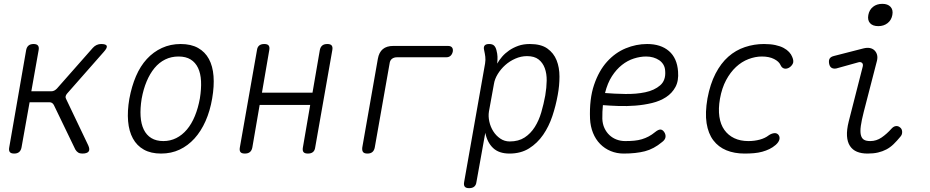

<svg xmlns="http://www.w3.org/2000/svg" viewBox="-20 -789 4840 999"><path d="M54 10Q37 10 31 2Q25 -6 28 -22L116 -528Q119 -544 128.5 -552Q138 -560 155 -560Q171 -560 177.5 -552Q184 -544 181 -528L143 -314H246Q255 -314 262 -317.5Q269 -321 276 -328L463 -540Q472 -550 483 -555Q494 -560 506 -560Q532 -560 535.5 -550Q539 -540 520 -519L329 -302Q323 -295 321.5 -288Q320 -281 324 -274L439 -33Q449 -11 441 -0.5Q433 10 408 10Q395 10 386.5 4.5Q378 -1 372 -11L260 -243Q256 -250 250.5 -253.5Q245 -257 237 -257H134L92 -22Q89 -6 79.5 2Q70 10 54 10Z M818 10Q765 10 728.5 -10.5Q692 -31 671.5 -68.5Q651 -106 646.5 -158.5Q642 -211 653 -275Q665 -340 687.5 -392.5Q710 -445 744 -482Q778 -519 822.5 -539.5Q867 -560 920 -560Q974 -560 1010.5 -539.5Q1047 -519 1067 -482Q1087 -445 1091 -393Q1095 -341 1084 -277Q1073 -212 1049.5 -159Q1026 -106 992 -68.5Q958 -31 914.5 -10.5Q871 10 818 10ZM830 -55Q866 -55 897 -70.5Q928 -86 952.5 -115Q977 -144 994 -185.5Q1011 -227 1020 -277Q1028 -327 1026 -367Q1024 -407 1010.5 -435.5Q997 -464 972 -479.5Q947 -495 909 -495Q871 -495 839.5 -479.5Q808 -464 784 -435Q760 -406 743 -365.5Q726 -325 717 -275Q709 -225 711.5 -184.5Q714 -144 728 -115Q742 -86 767.5 -70.5Q793 -55 830 -55Z M1254 10Q1237 10 1231 2Q1225 -6 1228 -22L1317 -528Q1319 -544 1328.5 -552Q1338 -560 1355 -560Q1372 -560 1378 -552Q1384 -544 1381 -528L1343 -307H1606L1644 -528Q1647 -544 1656.5 -552Q1666 -560 1683 -560Q1700 -560 1706 -552Q1712 -544 1709 -528L1620 -22Q1618 -6 1608.5 2Q1599 10 1582 10Q1565 10 1559 2Q1553 -6 1556 -22L1594 -243H1331L1293 -22Q1290 -6 1280.5 2Q1271 10 1254 10Z M1892 10Q1875 10 1869 2Q1863 -6 1865 -22L1946 -483Q1952 -517 1972 -533.5Q1992 -550 2026 -550H2311Q2325 -550 2331.5 -542.5Q2338 -535 2336 -521Q2333 -507 2324.5 -499Q2316 -491 2302 -491H2046Q2030 -491 2019.5 -483Q2009 -475 2007 -458L1930 -22Q1927 -6 1917.5 2Q1908 10 1892 10Z M2567 -458Q2577 -476 2592.5 -494Q2608 -512 2629 -526.5Q2650 -541 2676.5 -550.5Q2703 -560 2737 -560Q2795 -560 2828 -536.5Q2861 -513 2876 -475.5Q2891 -438 2891 -390.5Q2891 -343 2882 -295Q2872 -239 2854 -185Q2836 -131 2806 -87.5Q2776 -44 2733 -17Q2690 10 2631 10Q2576 10 2545.5 -19Q2515 -48 2505 -98L2459 158Q2457 174 2447.5 182Q2438 190 2421 190Q2404 190 2398 182Q2392 174 2395 158L2504 -459Q2507 -478 2505 -494Q2503 -510 2499 -528Q2495 -544 2501.5 -552Q2508 -560 2525 -560Q2542 -560 2550.5 -552Q2559 -544 2563 -528Q2568 -509 2568.5 -494Q2569 -479 2567 -458ZM2722 -497Q2691 -497 2661.5 -484Q2632 -471 2609 -450.5Q2586 -430 2570 -404Q2554 -378 2550 -352L2524 -209Q2520 -184 2526 -156.5Q2532 -129 2546.5 -106Q2561 -83 2583 -68Q2605 -53 2632 -53Q2678 -53 2709.5 -73.5Q2741 -94 2762.5 -128Q2784 -162 2796.5 -205Q2809 -248 2817 -292Q2824 -333 2824.5 -369.5Q2825 -406 2814.5 -434.5Q2804 -463 2782 -480Q2760 -497 2722 -497Z M3436 -102Q3445 -88 3442.5 -74.5Q3440 -61 3425 -50Q3382 -14 3335.5 -2Q3289 10 3225 10Q3189 10 3157.5 -3Q3126 -16 3102.5 -40Q3079 -64 3065.5 -97.5Q3052 -131 3050 -171Q3046 -274 3071 -347.5Q3096 -421 3138.5 -468Q3181 -515 3235.5 -537.5Q3290 -560 3347 -560Q3418 -560 3460.5 -523.5Q3503 -487 3508 -417Q3512 -369 3494.5 -336.5Q3477 -304 3445.5 -283.5Q3414 -263 3372.5 -253Q3331 -243 3286.5 -239.5Q3242 -236 3198 -237.5Q3154 -239 3117 -242Q3115 -225 3114.5 -207.5Q3114 -190 3114 -171Q3115 -144 3125 -122.5Q3135 -101 3151 -86Q3167 -71 3188 -63Q3209 -55 3233 -55Q3259 -55 3280 -57Q3301 -59 3319.5 -64.5Q3338 -70 3355 -79Q3372 -88 3389 -102Q3405 -115 3416 -115Q3427 -115 3436 -102ZM3128 -305Q3176 -301 3233 -300Q3290 -299 3337.5 -309Q3385 -319 3415 -345Q3445 -371 3441 -420Q3440 -439 3431.5 -453Q3423 -467 3409.5 -476Q3396 -485 3379 -490Q3362 -495 3342 -495Q3311 -495 3278 -484.5Q3245 -474 3216 -451Q3187 -428 3164 -392.5Q3141 -357 3128 -305Z M3661 -277Q3675 -352 3703 -406Q3731 -460 3769.5 -494Q3808 -528 3856 -544Q3904 -560 3955 -560Q3989 -560 4014.5 -554.5Q4040 -549 4057.5 -539.5Q4075 -530 4086 -518Q4097 -506 4102 -493Q4112 -470 4104.5 -456.5Q4097 -443 4084 -436Q4070 -429 4058.5 -433Q4047 -437 4041 -451Q4033 -469 4007.5 -482Q3982 -495 3944 -495Q3910 -495 3874.5 -481.5Q3839 -468 3809.5 -440.5Q3780 -413 3758 -372Q3736 -331 3726 -275Q3717 -223 3723 -182Q3729 -141 3749 -113Q3769 -85 3800.5 -70Q3832 -55 3874 -55Q3905 -55 3933 -62.5Q3961 -70 3980 -85Q3993 -94 4007 -96Q4021 -98 4030 -88Q4034 -83 4035.5 -77Q4037 -71 4035.5 -64Q4034 -57 4029 -49.5Q4024 -42 4016 -35Q4001 -22 3983.5 -13.5Q3966 -5 3946 0.5Q3926 6 3903 8Q3880 10 3854 10Q3801 10 3759.5 -7Q3718 -24 3691.5 -59Q3665 -94 3656.5 -148Q3648 -202 3661 -277Z M4332 -433Q4317 -430 4307 -436Q4297 -442 4294 -458Q4291 -475 4297 -484.5Q4303 -494 4320 -498L4472 -537Q4492 -542 4506.5 -539Q4521 -536 4530.5 -526.5Q4540 -517 4543.5 -503.5Q4547 -490 4543 -473L4474 -206Q4463 -163 4459 -134Q4455 -105 4459 -87.5Q4463 -70 4474.5 -62.5Q4486 -55 4508 -55Q4540 -55 4567 -73.5Q4594 -92 4619 -120Q4630 -132 4642 -133Q4654 -134 4663 -126Q4673 -119 4674 -104Q4675 -89 4665 -78Q4647 -56 4629.5 -39Q4612 -22 4592 -11.5Q4572 -1 4548.5 4.5Q4525 10 4494 10Q4462 10 4439 0.5Q4416 -9 4402.5 -29.5Q4389 -50 4387 -81.5Q4385 -113 4396 -157L4469 -443Q4472 -456 4465 -462Q4458 -468 4447 -465ZM4550 -653Q4521 -653 4507 -668.5Q4493 -684 4498 -711Q4503 -738 4522.5 -753.5Q4542 -769 4571 -769Q4599 -769 4613.5 -753.5Q4628 -738 4623 -711Q4618 -684 4598 -668.5Q4578 -653 4550 -653Z"/></svg>

Font: Maple Mono ExtraLight
Style: Italic
Weight: 275
Italic angle: -10°
Monospace: yes
Designer: subframe7536
Version: Version 7.000